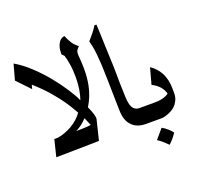

<svg xmlns="http://www.w3.org/2000/svg" viewBox="-142 -848 1256 1185"><g transform="rotate(-20 486.0 -255.5)"><path d="M436 -549Q436 -539 437 -532Q441 -493 441 -449Q441 -395 432 -347Q418 -277 382 -219Q412 -153 407 -132L375 -1Q370 -1 335 0Q300 1 214 2L93 4L120 -106H142Q192 -114 237 -140Q288 -170 314 -209Q288 -256 264.5 -290Q241 -324 205 -367Q160 -420 104 -469L97 -442L15 -528L43 -630Q92 -602 142 -555.5Q192 -509 236 -455Q275 -407 306.5 -358.5Q338 -310 353 -276Q375 -338 375 -420Q375 -468 368.5 -507.5Q362 -547 355 -567L340 -582Q340 -596 341.5 -610.5Q343 -625 350 -643Q365 -678 396 -682Q409 -650 422.5 -630Q436 -610 459 -593Q446 -581 441 -572Q436 -563 436 -549ZM361 -111Q350 -139 339 -163Q302 -124 264 -106Q276 -106 311 -107Q346 -108 361 -111Z M738 -106V0H685Q623 0 591 -36Q559 -69 558 -138Q554 -363 551 -435Q546 -523 538 -559Q530 -595 529 -599Q575 -650 593 -681H606Q607 -666 608.5 -623Q610 -580 611 -554L612 -525L617 -392Q617 -356 618 -301.5Q619 -247 621 -202Q623 -152 635 -131Q650 -106 678 -106Z M829 110Q820 123 808 138Q796 153 777 171Q736 130 713 117Q755 69 766 55Q783 64 801.5 80Q820 96 829 110Z M912 -117Q912 -93 902 -72.5Q892 -52 878 -39Q860 -22 832 -11Q804 0 785 0H721Q699 0 683.5 -15.5Q668 -31 668 -53Q668 -75 683.5 -90.5Q699 -106 721 -106H777Q825 -106 853 -119Q865 -124 873 -131Q858 -185 798 -215L827 -321Q866 -294 887 -256Q912 -210 912 -148Z"/></g></svg>

Font: Katibeh
Style: Regular
Weight: 400
Designer: Arabic design by Kourosh Beigpour, Latin design by Eduardo Tunni, engineering by Lasse Fister
Version: Version 1.000